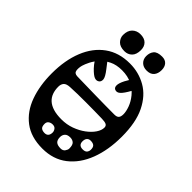

<svg xmlns="http://www.w3.org/2000/svg" viewBox="-251 -1010 1147 1147"><g transform="rotate(45 322.0 -437.0)"><path d="M318 12Q221.5 12 160 -34.8Q98.5 -81.5 69.2 -162.5Q40 -243.5 40 -346Q40 -457 73.8 -540.8Q107.5 -624.5 172 -671.2Q236.5 -718 329 -718Q404 -718 466.5 -682.2Q529 -646.5 566.5 -570.5Q604 -494.5 604 -374Q604 -262 570.8 -174.8Q537.5 -87.5 473.5 -37.8Q409.5 12 318 12ZM489 -226Q474.5 -226 465.8 -216.5Q457 -207 457 -188Q457 -171.5 466 -163.2Q475 -155 491.5 -155Q512 -155 520 -165Q528 -175 528 -189Q528 -209.5 518.2 -217.8Q508.5 -226 489 -226ZM389 -153.5Q366 -153.5 355 -141.8Q344 -130 344 -111.5Q344 -87 356.2 -76.2Q368.5 -65.5 394.5 -65.5Q413.5 -65.5 422.8 -78.5Q432 -91.5 432 -102.5Q432 -132 420 -142.8Q408 -153.5 389 -153.5ZM260.5 -134Q245 -134 234 -126Q223 -118 223 -102Q223 -79.5 233.2 -71.2Q243.5 -63 262 -63Q277.5 -63 285.8 -72.5Q294 -82 294 -100Q294 -111.5 285.8 -122.8Q277.5 -134 260.5 -134ZM470 -644Q465.5 -636 461 -627.2Q456.5 -618.5 452 -610Q429 -568 412 -552.5Q395 -537 377 -545Q364.5 -551 364.5 -569.2Q364.5 -587.5 380 -618Q393 -641.5 399.2 -651.5Q405.5 -661.5 410 -669Q417 -680.5 429 -681.5Q441 -682.5 452 -677Q462.5 -672 468.5 -662.5Q474.5 -653 470 -644ZM222 -634Q229.5 -624.5 237.2 -614.5Q245 -604.5 253 -594Q282.5 -556.5 283.8 -538Q285 -519.5 273 -511Q259.5 -501.5 242.2 -508.2Q225 -515 197 -544Q180.5 -562 172.8 -574.5Q165 -587 158 -599Q153 -608 157 -620.8Q161 -633.5 170 -641Q180.5 -649.5 196 -648.5Q211.5 -647.5 222 -634ZM533 -289Q535.5 -286 537.8 -283.5Q540 -281 542 -278Q547.5 -271.5 544.8 -264.5Q542 -257.5 536 -252Q530 -247.5 523 -246.2Q516 -245 512 -251Q509 -255.5 506 -259.5Q503 -263.5 500 -268Q494 -276.5 496.5 -283.5Q499 -290.5 505 -294Q511 -298 519 -297.2Q527 -296.5 533 -289ZM324 -656Q277.5 -656 244 -639.5Q210.5 -623 188.2 -598.2Q166 -573.5 153.5 -548.5Q141 -523.5 136 -506Q129.5 -482 132.5 -462Q135.5 -442 160 -441Q191 -440.5 231.5 -439.5Q272 -438.5 316 -437.8Q360 -437 402 -436.5Q444 -436 478 -436Q499 -436 507.5 -445.5Q516 -455 516 -476Q516 -499.5 504.8 -530.2Q493.5 -561 470 -589.8Q446.5 -618.5 410.2 -637.2Q374 -656 324 -656ZM275 -192Q319.5 -192 358.5 -206.2Q397.5 -220.5 427.8 -243Q458 -265.5 475 -291Q492 -316.5 492 -339Q492 -354 480.5 -359.8Q469 -365.5 444 -366Q417 -367 381.2 -367.2Q345.5 -367.5 307.5 -367.8Q269.5 -368 234.8 -367.2Q200 -366.5 175 -365Q146 -363.5 135 -350.8Q124 -338 124 -317Q124 -288 132.5 -265Q141 -242 159 -225.8Q177 -209.5 205.8 -200.8Q234.5 -192 275 -192ZM253 -746Q215.5 -746 197.2 -765.2Q179 -784.5 179 -809Q179 -846.5 199.2 -866.2Q219.5 -886 250 -886Q284 -886 301.5 -868.2Q319 -850.5 319 -821Q319 -783 300.2 -764.5Q281.5 -746 253 -746ZM429 -758Q400 -758 383 -775Q366 -792 366 -818Q366 -846.5 381.2 -864.8Q396.5 -883 436 -883Q462.5 -883 476.8 -867Q491 -851 491 -824Q491 -793.5 475.5 -775.8Q460 -758 429 -758Z"/></g></svg>

Font: Kablammo
Style: Regular
Weight: 400
Designer: Travis Kochel, Lizy Gershenzon, Daria Petrova, Ethan Cohen
Foundry: Vectro Type Foundry
Version: Version 1.002